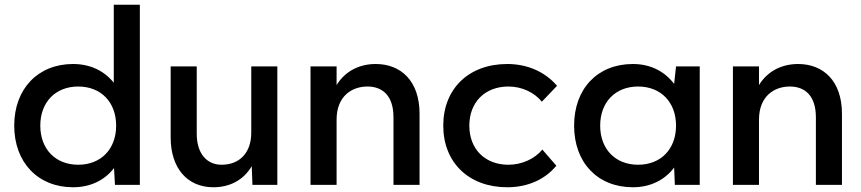

<svg xmlns="http://www.w3.org/2000/svg" viewBox="-20 -780 3632 810"><path d="M465 0H570V-760H460V-431C420 -481 361 -510 288 -510C141 -510 40 -406 40 -250C40 -94 141 10 288 10C362 10 422 -20 461 -71ZM310 -85C214 -85 150 -151 150 -250C150 -349 214 -415 310 -415C406 -415 470 -349 470 -250C470 -151 406 -85 310 -85Z M880 10C953 10 1009 -23 1042 -79L1045 0H1150V-500H1040V-220C1040 -137 992 -85 915 -85C850 -85 810 -135 810 -215V-500H700V-200C700 -71 770 10 880 10Z M1640 -285V0H1750V-300C1750 -440 1670 -510 1565 -510C1499 -510 1437 -482 1400 -421V-500H1290V0H1400V-275C1400 -375 1465 -415 1530 -415C1595 -415 1640 -375 1640 -285Z M2327 -81 2268 -149C2236 -110 2182 -85 2125 -85C2026 -85 1960 -151 1960 -250C1960 -349 2026 -415 2125 -415C2182 -415 2234 -390 2266 -351L2330 -418C2284 -472 2212 -510 2120 -510C1958 -510 1850 -406 1850 -250C1850 -94 1958 10 2120 10C2212 10 2283 -27 2327 -81Z M2827 0H2932V-500H2832L2824 -426C2784 -479 2724 -510 2650 -510C2501 -510 2402 -406 2402 -250C2402 -94 2501 10 2650 10C2723 10 2784 -20 2824 -73ZM2672 -85C2576 -85 2512 -151 2512 -250C2512 -349 2576 -415 2672 -415C2768 -415 2832 -349 2832 -250C2832 -151 2768 -85 2672 -85Z M3422 -285V0H3532V-300C3532 -440 3452 -510 3347 -510C3281 -510 3219 -482 3182 -421V-500H3072V0H3182V-275C3182 -375 3247 -415 3312 -415C3377 -415 3422 -375 3422 -285Z"/></svg>

Font: Gully Medium
Style: Regular
Weight: 500
Designer: jaikishan Patel
Foundry: MagicType
Version: Version 1.000;Glyphs 3.2 (3242)